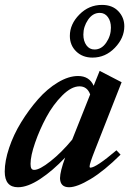

<svg xmlns="http://www.w3.org/2000/svg" viewBox="-29 -768 551 799"><path d="M356 -528.3Q314.5 -528.3 288.1 -554Q261.7 -579.6 261.7 -618.7Q261.7 -667.5 301.3 -707.5Q340.8 -747.6 395.5 -747.6Q438.5 -747.6 463.4 -721.4Q488.3 -695.3 488.3 -658.7Q488.3 -609.9 449 -569.1Q409.7 -528.3 356 -528.3ZM364.3 -562Q393.6 -562 413.1 -590.6Q432.6 -619.1 432.6 -652.8Q432.6 -679.7 419.9 -697Q407.2 -714.4 386.2 -714.4Q356.9 -714.4 337.4 -685.8Q317.9 -657.2 317.9 -624Q317.9 -597.2 330.6 -579.6Q343.3 -562 364.3 -562ZM45.9 11.2Q-9.3 11.2 -9.3 -54.2Q-9.3 -98.1 9 -152.8Q27.3 -207.5 59.1 -259.3Q90.8 -311 129.2 -354.7Q167.5 -398.4 211.9 -425Q256.3 -451.7 295.9 -451.7Q342.8 -451.7 360.8 -411.1L385.7 -473.1L477.1 -425.8L366.2 -143.6Q343.8 -86.9 343.8 -75.2Q343.8 -70.3 347.2 -70.3Q370.6 -70.3 455.6 -142.6L472.7 -124.5Q404.8 -57.1 348.1 -22.9Q291.5 11.2 258.3 11.2Q221.7 11.2 220.7 -26.4Q221.2 -55.2 242.2 -112.3Q189.9 -57.1 137.9 -22.9Q85.9 11.2 45.9 11.2ZM98.1 -85.9Q98.1 -72.8 101.6 -66.9Q105 -61 113.3 -61Q135.7 -61 181.4 -97.2Q227.1 -133.3 271.5 -187L346.2 -375Q334 -408.7 301.8 -408.7Q268.1 -408.7 230 -370.6Q191.9 -332.5 163.8 -280.3Q135.7 -228 116.9 -173.6Q98.1 -119.1 98.1 -85.9Z"/></svg>

Font: Elstob 10pt
Style: Bold Italic
Weight: 700
Italic angle: -20°
Designer: Peter S. Baker
Version: Version 1.015